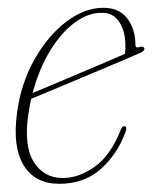

<svg xmlns="http://www.w3.org/2000/svg" viewBox="-20 -452 381 480"><path d="M293.5 -121.5Q273.5 -66.5 232 -29.5Q190.5 7.5 128 7.5Q68 7.5 39.5 -38.2Q11 -84 22.5 -169Q32 -242.5 65.5 -302.2Q99 -362 145 -397.2Q191 -432.5 238.5 -432.5Q278 -432.5 298.2 -405.8Q318.5 -379 318.5 -340.5Q318.5 -330.5 329 -334.5Q337.5 -337.5 340.5 -332Q343 -326 333 -321Q315.5 -313 278.8 -297.5Q242 -282 198.8 -263.8Q155.5 -245.5 117 -229.5Q78.5 -213.5 58 -205Q53.5 -185 50.5 -164Q39.5 -86 64.8 -46.5Q90 -7 137 -7Q177.5 -7 217.2 -35.5Q257 -64 282 -128Q285.5 -136.5 290.5 -136.5Q299 -136.5 293.5 -121.5ZM235 -420Q201 -420.5 167.2 -395.8Q133.5 -371 105.8 -326Q78 -281 61.5 -219.5Q81 -227.5 111.8 -240.5Q142.5 -253.5 176.8 -268Q211 -282.5 241.8 -295.5Q272.5 -308.5 292.5 -317.5Q293.5 -324.5 293.5 -338Q293.5 -374 278 -397.2Q262.5 -420.5 235 -420Z"/></svg>

Font: Fraunces 144pt Soft Thin
Style: Italic
Weight: 100
Italic angle: -16°
Version: Version 1.000;[0bf87f6ff]